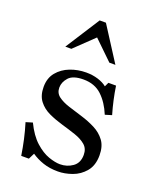

<svg xmlns="http://www.w3.org/2000/svg" viewBox="-136 -804 741 897"><g transform="rotate(20 234.0 -355.0)"><path d="M133 -361Q133 -334 153.5 -318.5Q174 -303 206.5 -292.5Q239 -282 275.5 -271Q312 -260 344.5 -243.5Q377 -227 397.5 -199.5Q418 -172 418 -127Q418 -77 392.5 -46.5Q367 -16 330.5 -3Q294 10 260 10Q219 10 186.5 -1Q154 -12 128 -30L113 0H75Q69 -39 60.5 -77.5Q52 -116 40 -155L73 -165Q100 -109 134 -78.5Q168 -48 201 -36.5Q234 -25 258 -25Q293 -25 320.5 -44.5Q348 -64 348 -104Q348 -135 327.5 -152.5Q307 -170 274.5 -181Q242 -192 205.5 -202.5Q169 -213 136.5 -228Q104 -243 83.5 -269.5Q63 -296 63 -339Q63 -383 87 -412Q111 -441 148.5 -455.5Q186 -470 228 -470Q260 -470 287 -461.5Q314 -453 331 -439L341 -460H379Q384 -426 391.5 -392Q399 -358 409 -324L376 -314Q354 -368 318.5 -401.5Q283 -435 227 -435Q175 -435 154 -411.5Q133 -388 133 -361ZM94 -550 203 -720H234L343 -550H313L187 -672H251L124 -550Z"/></g></svg>

Font: Brygada 1918
Style: Regular
Weight: 400
Designer: Mateusz Machalski | Borys Kosmynka | Przemek Hoffer
Foundry: NIEPODLEGLA 2018
Version: Version 3.006